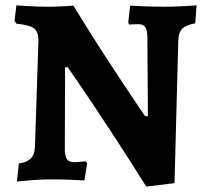

<svg xmlns="http://www.w3.org/2000/svg" viewBox="-20 -667 769 714"><path d="M495 -577 460 -576 457 -584 464 -646Q478 -645 516 -643.5Q554 -642 593 -642Q624 -642 661.5 -644Q699 -646 711 -647L706 -580Q673 -575 658.5 -561Q644 -547 643 -517L629 14L524 27Q455 -83 390 -182Q325 -281 284 -341Q243 -401 232 -417H222L221 -109Q222 -84 229.5 -74Q237 -64 256 -64Q267 -64 280.5 -65.5Q294 -67 299 -67L304 -60L294 4Q280 3 241.5 1.5Q203 0 165 0Q131 0 92.5 3.5Q54 7 43 8L50 -59Q80 -63 94.5 -77.5Q109 -92 110 -122L123 -517Q123 -549 106.5 -561.5Q90 -574 41 -579L34 -589L41 -647Q52 -646 89 -644Q126 -642 157 -642Q184 -642 214 -643.5Q244 -645 253 -646Q334 -513 427 -373Q520 -233 520 -235H530L528 -534Q527 -557 519.5 -567Q512 -577 495 -577Z"/></svg>

Font: Sahitya
Style: Bold
Weight: 700
Designer: Juan Pablo del Peral
Foundry: Juan Pablo del Peral (http://www.huertatipografica.com)
Version: Version 1.001;PS 001.000;hotconv 1.0.70;makeotf.lib2.5.58329